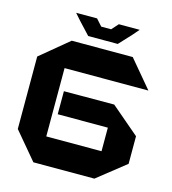

<svg xmlns="http://www.w3.org/2000/svg" viewBox="-126 -980 973 1083"><g transform="rotate(15 361.0 -438.5)"><path d="M201.7 -558.7V-718.5H556.9L690.4 -559.7V-558.7ZM169.2 0 35.7 -158.8V-159.8H524.4V0ZM35.7 -159.8V-581.9L200.7 -718.5H201.7V-159.8ZM231.7 -297.4V-431.9L524.4 -432.6V-297.4ZM524.4 0V-432.6H525.4L690.4 -291.9V-130.8L525.4 0ZM283.5 -768 218.2 -838.2H521.5L456.2 -768ZM218.2 -838.2 185.3 -875.4V-877H306.2L340.9 -838.2ZM398.7 -838.2 433.4 -877H554.3V-876L521.5 -838.2Z"/></g></svg>

Font: Foldit Thin
Style: Regular
Weight: 100
Designer: Sophia Tai
Foundry: Sophia Tai
Version: Version 1.003